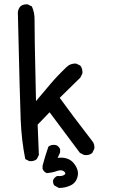

<svg xmlns="http://www.w3.org/2000/svg" viewBox="-20 -759 540 909"><path d="M258.8 130.9 237.3 119.1Q229.5 109.4 231.4 93.8Q237.3 80.1 251 74.2Q274.4 76.2 284.7 68.8Q294.9 61.5 282.7 52.2Q270.5 43 249 50.8Q227.5 58.6 201.2 60.5Q187.5 54.7 181.6 41V25.4Q193.4 -19.5 209 -64.5Q222.7 -76.2 245.1 -72.3Q258.8 -66.4 264.6 -52.7V-37.1L252.9 -11.7Q303.7 -17.6 329.1 13.7Q354.5 44.9 347.7 75.2Q340.8 105.5 315.4 118.2Q290 130.9 258.8 130.9ZM119.1 3.9 99.6 -5.9Q82 -94.7 78.1 -188.5Q74.2 -282.2 64.5 -701.2Q66.4 -716.8 76.2 -728.5Q89.8 -740.2 111.3 -738.3L130.9 -728.5Q144.5 -699.2 143.6 -663.1Q142.6 -627 150.4 -280.3Q183.6 -319.3 216.3 -358.4Q249 -397.5 293.9 -440.4Q313.5 -460 340.8 -458L360.4 -448.2Q372.1 -432.6 370.1 -411.1L360.4 -391.6Q282.2 -315.4 262.7 -295.9Q317.4 -219.7 417 -90.8Q428.7 -77.1 426.8 -55.7L417 -35.2Q401.4 -21.5 377.9 -25.4L358.4 -35.2L214.8 -227.5L158.2 -168.9Q162.1 -67.4 164.1 -25.4L154.3 -5.9Q140.6 5.9 119.1 3.9Z"/></svg>

Font: NaikaiFont
Style: Regular
Weight: 400
Version: Version 1.67